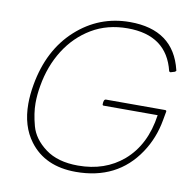

<svg xmlns="http://www.w3.org/2000/svg" viewBox="-83 -833 947 932"><g transform="rotate(10 390.0 -367.0)"><path d="M350 14Q198 14 121 -89Q66 -162 66 -272Q66 -316 75 -367Q106 -543 219 -645.5Q332 -748 484 -748Q699 -748 745 -558L746 -555Q745 -551 739 -548Q721 -542 719 -542Q715 -542 712 -546Q671 -716 478 -716Q378 -716 301 -670Q224 -624 174.5 -545.5Q125 -467 108 -367Q100 -322 100 -281Q100 -231 116.5 -170Q133 -109 194 -63.5Q255 -18 355 -18Q488 -18 578 -95Q673 -177 694 -326H428Q422 -326 422 -332Q422 -357 434 -357H725Q732 -357 732 -351L724 -307Q708 -216 659 -143Q554 14 350 14Z"/></g></svg>

Font: YamahaIndonesia935. App Thin
Style: Italic
Weight: 100
Italic angle: -10°
Designer: Dalton Maag Ltd
Foundry: Dalton Maag Ltd
Version: Version 1.002; January 01, 2024; Regular/Italic